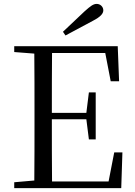

<svg xmlns="http://www.w3.org/2000/svg" viewBox="-20 -965 692 985"><path d="M303 -802 316 -783C363 -808 410 -833 456 -858C497 -879 510 -896 510 -912C510 -930 495 -945 476 -945C459 -945 444 -934 413 -906C379 -874 341 -838 303 -802ZM548 -548H591L584 -728H53V-698L156 -690C157 -591 157 -491 157 -391V-337C157 -236 157 -137 156 -39L53 -30V0H602L608 -183H566L537 -34H247C246 -133 246 -235 246 -353H423L436 -250H471V-491H436L423 -386H246C246 -495 246 -596 247 -693H520Z"/></svg>

Font: Noto Serif CJK KR
Style: Regular
Weight: 400
Designer: Ryoko NISHIZUKA 西塚涼子 (kana & ideographs); Frank Grießhammer (Latin, Greek & Cyrillic); Wenlong ZHANG 张文龙 (bopomofo); San
Foundry: Adobe
Version: Version 2.001;hotconv 1.1.0;makeotfexe 2.6.0